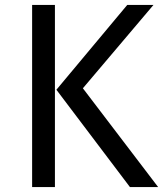

<svg xmlns="http://www.w3.org/2000/svg" viewBox="-20 -763 665 783"><path d="M204 -743H111V0H204ZM606 -743H499L210 -397L510 0H625L318 -403Z"/></svg>

Font: Glow Sans SC Normal Book
Style: Regular
Weight: 500
Designer: Ryoko NISHIZUKA (kana, bopomofo & ideographs); Paul D. Hunt (Latin, Greek & Cyrillic); Sandoll Communications, Soo-young
Version: Version 0.93